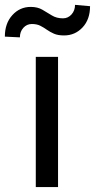

<svg xmlns="http://www.w3.org/2000/svg" viewBox="-69 -759 386 779"><path d="M166.5 -528.3V0H76.2V-528.3ZM235.4 -739.3 296.4 -733.9Q296.4 -680.2 265.9 -647.7Q235.4 -615.2 190.9 -615.2Q166 -615.2 149.9 -622.3Q133.8 -629.4 121.1 -638.4Q108.4 -647.5 94.5 -654.5Q80.6 -661.6 60.1 -661.6Q39.6 -661.6 25.6 -646Q11.7 -630.4 11.7 -607.4L-49.3 -610.4Q-49.3 -664.1 -19 -697.5Q11.2 -731 55.7 -731Q83.5 -731 103 -719.5Q122.6 -708 141.6 -696.3Q160.6 -684.6 186.5 -684.6Q207 -684.6 221.2 -700.4Q235.4 -716.3 235.4 -739.3Z"/></svg>

Font: Vazirmatn RD
Style: Regular
Weight: 400
Designer: Saber Rastikerdar
Foundry: Saber Rastikerdar
Version: Version 32.102